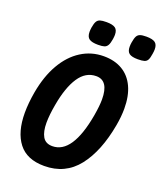

<svg xmlns="http://www.w3.org/2000/svg" viewBox="-169 -1044 986 1167"><g transform="rotate(20 324.0 -460.0)"><path d="M37 -248Q37 -310.5 50 -384.5Q69.5 -494 115 -572.8Q160.5 -651.5 226.5 -693.2Q292.5 -735 372 -735Q442.5 -735 493 -705Q543.5 -675 570.2 -617.2Q597 -559.5 597 -477Q597 -426.5 586.5 -368Q554.5 -189 473.8 -86.5Q393 16 257.5 16Q145 16 91 -54Q37 -124 37 -248ZM439.5 -378.5Q450.5 -443 450.5 -483.5Q450.5 -605.5 370 -605.5Q302 -605.5 258.5 -540Q215 -474.5 194 -355Q181.5 -286 181.5 -236Q181.5 -179 200.2 -146.5Q219 -114 263 -114Q393 -114 439.5 -378.5ZM238.5 -845.5Q238.5 -856.5 241 -874Q245.5 -901 253 -913.8Q260.5 -926.5 274.5 -931Q288.5 -935.5 316 -935.5Q355.5 -935.5 372.8 -923.2Q390 -911 390 -880Q390 -869.5 387.5 -852Q383 -823.5 375.2 -810.2Q367.5 -797 354 -792.5Q340.5 -788 313.5 -788Q274 -788 256.2 -800.2Q238.5 -812.5 238.5 -845.5ZM498.5 -843Q498.5 -858.5 501 -872Q505.5 -899.5 512.5 -912.5Q519.5 -925.5 533.2 -930.5Q547 -935.5 573.5 -935.5Q613.5 -935.5 630.5 -923Q647.5 -910.5 647.5 -879.5Q647.5 -867 644.5 -849.5Q640.5 -822.5 633.8 -809.8Q627 -797 613 -792.5Q599 -788 570.5 -788Q532 -788 515.2 -800.2Q498.5 -812.5 498.5 -843Z"/></g></svg>

Font: JuliaMono ExtraBoldItalic
Style: Regular
Weight: 800
Italic angle: -9°
Monospace: yes
Designer: cormullion
Foundry: corm
Version: Version 0.049; ttfautohint (v1.8.4)